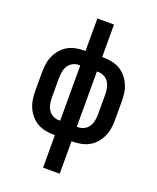

<svg xmlns="http://www.w3.org/2000/svg" viewBox="-170 -835 940 1149"><g transform="rotate(20 300.0 -260.0)"><path d="M247 215V8H238Q212 8 185 2.5Q158 -3 135 -16Q112 -29 94 -50Q76 -71 65 -95.5Q54 -120 50 -146.5Q46 -173 46 -200V-320Q46 -347 50 -373.5Q54 -400 65 -424.5Q76 -449 94 -470Q112 -491 135 -504Q158 -517 185 -522.5Q212 -528 238 -528H247V-735H353V-528H362Q388 -528 415 -522.5Q442 -517 465 -504Q488 -491 506 -470Q524 -449 535 -424.5Q546 -400 550 -373.5Q554 -347 554 -320V-200Q554 -173 550 -146.5Q546 -120 535 -95.5Q524 -71 506 -50Q488 -29 465 -16Q442 -3 415 2.5Q388 8 362 8H353V215ZM238 -84H247V-436H238Q218 -436 199.5 -426Q181 -416 170.5 -398.5Q160 -381 156.5 -360.5Q153 -340 153 -320V-200Q153 -180 156.5 -159.5Q160 -139 170.5 -121.5Q181 -104 199.5 -94Q218 -84 238 -84ZM353 -84H362Q382 -84 400.5 -94Q419 -104 429.5 -121.5Q440 -139 443.5 -159.5Q447 -180 447 -200V-320Q447 -340 443.5 -360.5Q440 -381 429.5 -398.5Q419 -416 400.5 -426Q382 -436 362 -436H353Z"/></g></svg>

Font: Iosevka Custom SmBdEx
Style: Regular
Weight: 600
Width: 7
Monospace: yes
Designer: Belleve Invis
Foundry: Belleve Invis
Version: Version 11.2.4; ttfautohint (v1.8.4)